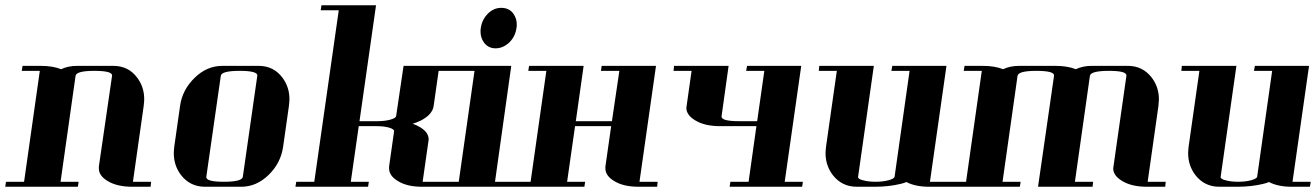

<svg xmlns="http://www.w3.org/2000/svg" viewBox="-20 -712 5017 732"><path d="M0 0 2.9 -19H71.8L131.8 -441.9H63L65.9 -460.9H134.8Q181.2 -460.9 212.9 -448.2Q240.2 -460.9 273.9 -460.9H412.1Q469.7 -460.9 502.9 -416Q529.8 -380.4 529.8 -334Q529.8 -325.7 527.8 -308.1L486.8 -19H556.2L554.2 0H483.9Q426.3 0 390.1 -22Q356.9 -42 356.9 -69.8V-77.1L407.2 -422.9Q410.2 -441.9 339.8 -441.9Q271 -441.9 268.1 -422.9L210.9 -19H279.8L276.9 0Z M642.6 -127.9Q642.6 -136.2 644.5 -153.8L666.5 -308.1Q674.8 -369.6 722.7 -416Q769 -460.9 827.6 -460.9H965.8Q1023.4 -460.9 1056.6 -416Q1083.5 -380.4 1083.5 -334Q1083.5 -325.7 1081.5 -308.1L1059.6 -153.8Q1050.8 -90.3 1003.9 -44.9Q957.5 0 899.9 0H761.7Q704.6 0 669.9 -44.9Q642.6 -81.1 642.6 -127.9ZM766.6 -38.1Q763.7 -19 833.5 -19Q902.8 -19 905.8 -38.1L960.9 -422.9Q963.9 -441.9 893.6 -441.9Q824.7 -441.9 821.8 -422.9Z M1106.4 0 1109.4 -19H1178.2L1271.5 -672.9H1202.6L1205.6 -691.9H1413.6L1350.6 -250H1419.4Q1447.3 -250 1468.3 -255.9Q1488.8 -261.7 1490.2 -269L1518.6 -460.9H1724.6L1721.7 -441.9H1652.3L1633.3 -308.1Q1628.9 -275.9 1585.4 -252.9Q1567.4 -244.1 1553.2 -240.2Q1566.9 -235.8 1581.5 -227.1Q1614.3 -207.5 1614.3 -180.2Q1614.3 -179.2 1613.8 -176.5Q1613.3 -173.8 1613.3 -172.9L1591.3 -19H1661.6L1658.2 0H1589.4Q1531.2 0 1496.6 -22Q1463.4 -42 1463.4 -69.8V-77.1L1482.4 -210.9Q1483.4 -214.8 1478.8 -218.5Q1474.1 -222.2 1464.4 -225.1Q1444.8 -231 1416.5 -231H1347.7L1317.4 -19H1386.2L1383.3 0Z M1657.2 0 1660.2 -19H1729L1789.1 -441.9H1720.2L1723.1 -460.9H1929.2L1867.2 -19H1936L1933.1 0ZM1812 -591.8Q1812 -600.1 1813 -605Q1817.4 -637.2 1840.3 -660.2Q1862.3 -682.1 1891.1 -682.1Q1920.9 -682.1 1937 -660.2Q1950.2 -641.6 1950.2 -619.1Q1950.2 -610.8 1949.2 -606Q1944.8 -573.2 1922.4 -550.8Q1897.9 -527.8 1870.1 -527.8H1869.1Q1841.3 -527.8 1825.2 -549.8Q1812 -567.9 1812 -591.8Z M1931.2 0 1934.1 -19H2002.9L2063 -441.9H1994.1L1997.1 -460.9H2205.1L2175.3 -250H2313L2341.3 -441.9H2271L2273.9 -460.9H2481L2418 -19H2487.3L2485.4 0H2415Q2356 0 2321.3 -22Q2288.1 -42 2288.1 -69.8V-77.1L2310.1 -231H2172.4L2142.1 -19H2210.9L2208 0Z M2547.9 -441.9 2549.8 -460.9H2757.8L2731 -269Q2728 -250 2797.9 -250H2866.7L2894 -441.9H2824.7L2828.1 -460.9H3034.7L2971.7 -19H3041L3038.1 0H2761.7L2764.6 -19H2834L2863.8 -231H2726.1Q2667 -231 2630.9 -252.9Q2596.7 -273.4 2596.7 -300.8Q2596.7 -301.8 2597.2 -304.4Q2597.7 -307.1 2597.7 -308.1L2616.7 -441.9Z M3101.6 -441.9 3103.5 -460.9H3311.5L3251.5 -38.1Q3250.5 -34.2 3255.4 -30.5Q3260.3 -26.9 3269.5 -24.9Q3289.6 -19 3318.4 -19Q3346.2 -19 3367.7 -24.9Q3389.2 -30.8 3390.6 -38.1L3447.8 -441.9H3378.4L3381.8 -460.9H3588.4L3525.4 -19H3594.7L3591.8 0H3522.5Q3469.7 0 3435.5 -18.1Q3427.7 -14.2 3414.6 -11.2Q3368.7 0 3315.4 0H3246.6Q3189.5 0 3154.8 -44.9Q3127.4 -81.1 3127.4 -127.9Q3127.4 -136.2 3129.4 -153.8L3170.4 -441.9Z M3591.3 0 3594.2 -19H3663.1L3723.1 -441.9H3654.3L3657.2 -460.9H3726.1Q3772.5 -460.9 3804.2 -448.2Q3831.5 -460.9 3865.2 -460.9H4003.4Q4049.8 -460.9 4081.5 -448.2Q4108.9 -460.9 4141.1 -460.9H4280.3Q4336.4 -460.9 4371.1 -416Q4398.4 -379.9 4398.4 -333Q4398.4 -325.7 4396.5 -308.1L4355.5 -19H4424.3L4422.4 0H4352.5Q4294.4 0 4258.3 -22Q4224.1 -42.5 4224.1 -69.8Q4224.1 -70.8 4224.6 -73.5Q4225.1 -76.2 4225.1 -77.1L4274.4 -422.9Q4277.3 -441.9 4208.5 -441.9Q4138.2 -441.9 4135.3 -422.9L4078.1 -19H4147.5L4145.5 0H3937.5L3998.5 -422.9Q4001.5 -441.9 3931.2 -441.9Q3862.3 -441.9 3859.4 -422.9L3802.2 -19H3871.1L3868.2 0Z M4483.9 -441.9 4485.8 -460.9H4693.8L4633.8 -38.1Q4632.8 -34.2 4637.7 -30.5Q4642.6 -26.9 4651.9 -24.9Q4671.9 -19 4700.7 -19Q4728.5 -19 4750 -24.9Q4771.5 -30.8 4772.9 -38.1L4830.1 -441.9H4760.7L4764.2 -460.9H4970.7L4907.7 -19H4977.1L4974.1 0H4904.8Q4852.1 0 4817.9 -18.1Q4810.1 -14.2 4796.9 -11.2Q4751 0 4697.8 0H4628.9Q4571.8 0 4537.1 -44.9Q4509.8 -81.1 4509.8 -127.9Q4509.8 -136.2 4511.7 -153.8L4552.7 -441.9Z"/></svg>

Font: Hjet
Style: Italic
Weight: 400
Designer: T. Christopher White
Version: Version 1.2